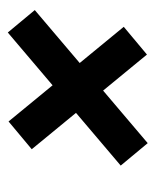

<svg xmlns="http://www.w3.org/2000/svg" viewBox="28 -530 408 505"><g transform="rotate(90 232.5 -277.0)"><path d="M65 -93 6 -164 356 -461 415 -390ZM372 -156 299 -95 50 -398 123 -459Z"/></g></svg>

Font: Cabin VF Beta
Style: Italic
Weight: 400
Italic angle: -7°
Designer: Pablo Impallari
Foundry: Pablo Impallari. http://www.impallari.com Igino Marini. http://www.ikern.com
Version: Version 2.300